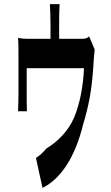

<svg xmlns="http://www.w3.org/2000/svg" viewBox="-20 -846 540 935"><path d="M270 -826H223C225 -776 226 -757 226 -724V-657H115C97 -657 83 -658 68 -662C70 -637 70 -594 70 -571V-399C70 -368 69 -333 68 -304H111C110 -326 110 -361 110 -386V-514H389C385 -423 369 -343 342 -276C311 -203 256 -153 206 -123C190 -104 171 -86 155 -77L187 69C278 24 347 -84 385 -241C412 -329 427 -410 434 -515C435 -535 438 -579 441 -605L414 -669C408 -662 399 -657 380 -657H268V-724C268 -757 268 -776 270 -826Z"/></svg>

Font: 寒蝉无机体 CompactMedium
Style: Regular
Weight: 500
Width: 3
Designer: ChillTanhei {Warren2060}; 
Source Han Sans {Ryoko NISHIZUKA 西塚涼子 (kana, bopomofo & ideographs); Paul D. Hunt (Latin, Gre
Foundry: ChillType&Adobe
Version: Version 1.000;Glyphs 3.1.1 (3135)